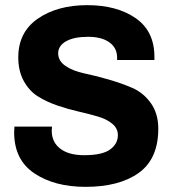

<svg xmlns="http://www.w3.org/2000/svg" viewBox="-20 -716 675 746"><path d="M319 -696Q434 -696 507 -645.5Q580 -595 580 -495V-483H435V-492Q435 -530 405 -551.5Q375 -573 322 -573Q267 -573 236.5 -555.5Q206 -538 206 -509Q206 -479 235 -459.5Q264 -440 307 -431Q350 -422 400.5 -407.5Q451 -393 494 -374.5Q537 -356 566 -315.5Q595 -275 595 -216Q595 -99 519.5 -44.5Q444 10 312 10Q192 10 113.5 -42.5Q35 -95 35 -202Q35 -214 36 -224H182Q181 -216 181 -208Q181 -164 214 -138.5Q247 -113 307 -113Q377 -113 407.5 -135Q438 -157 438 -191Q438 -217 416.5 -235Q395 -253 361 -263Q327 -273 285.5 -282.5Q244 -292 203 -306Q162 -320 128 -341Q94 -362 72.5 -401Q51 -440 51 -493Q51 -591 127 -643.5Q203 -696 319 -696Z"/></svg>

Font: Chivo
Style: Bold
Weight: 700
Designer: Hector Gatti
Foundry: Omnibus-Type
Version: Version 1.007;PS 001.007;hotconv 1.0.88;makeotf.lib2.5.64775